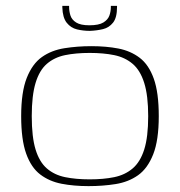

<svg xmlns="http://www.w3.org/2000/svg" viewBox="-20 -626 612 653"><path d="M281 7Q231 7 189.5 -1Q148 -9 117 -32.5Q86 -56 69 -103.5Q52 -151 52 -231Q52 -313 71 -361Q90 -409 122.5 -432Q155 -455 199 -462Q243 -469 291 -469Q341 -469 382.5 -461Q424 -453 455 -429.5Q486 -406 503 -358.5Q520 -311 520 -231Q520 -149 501 -101Q482 -53 449.5 -30Q417 -7 373.5 0Q330 7 281 7ZM285 -16Q332 -16 368.5 -23.5Q405 -31 431 -53Q457 -75 470.5 -117.5Q484 -160 484 -231Q484 -301 470.5 -344Q457 -387 431 -409Q405 -431 368.5 -438.5Q332 -446 285 -446Q238 -446 201.5 -438.5Q165 -431 139.5 -409Q114 -387 101 -344Q88 -301 88 -231Q88 -160 101 -117.5Q114 -75 139.5 -53Q165 -31 201.5 -23.5Q238 -16 285 -16ZM286 -521Q263 -521 242 -526Q221 -531 207 -548.5Q193 -566 192 -601V-606H215V-602Q215 -588 219.5 -573.5Q224 -559 239 -549.5Q254 -540 284 -540Q316 -540 331.5 -549.5Q347 -559 352 -573Q357 -587 357 -602V-606H378V-602Q378 -566 364.5 -549Q351 -532 330.5 -527Q310 -522 286 -521Z"/></svg>

Font: Genos Thin ExtraLight
Style: Regular
Weight: 250
Version: Version 1.010